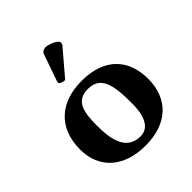

<svg xmlns="http://www.w3.org/2000/svg" viewBox="-190 -809 946 946"><g transform="rotate(-45 283.0 -336.0)"><path d="M41 -205C41 -72 134 10 283 10C436 10 525 -76 525 -214C525 -340 454 -439 285 -439C142 -439 41 -360 41 -205ZM278 -389C363 -389 383 -326 383 -187C383 -72 342 -40 297 -40C193 -40 183 -151 183 -228C183 -315 192 -389 278 -389ZM276 -682C265 -682 252 -676 248 -665L198 -522C197 -519 197 -514 197 -513C197 -506 219 -499 227 -499C231 -499 235 -503 238 -507L342 -629C346 -634 347 -639 347 -644C347 -664 296 -682 276 -682Z"/></g></svg>

Font: Libertinus Sans
Style: Bold
Weight: 700
Designer: Philipp H. Poll, Khaled Hosny
Foundry: Caleb Maclennan
Version: Version 7.050;RELEASE